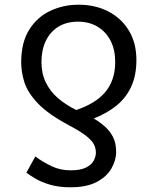

<svg xmlns="http://www.w3.org/2000/svg" viewBox="-20 -566 644 815"><path d="M313 -546Q385 -546 440.5 -517Q496 -488 527.5 -435.5Q559 -383 559 -311Q559 -247 537.5 -199.5Q516 -152 476 -119Q436 -86 378 -63Q402 -49 423.5 -30.5Q445 -12 459 14Q473 40 473 79Q473 114 453 149Q433 184 390.5 206.5Q348 229 279 229Q230 229 192.5 218Q155 207 130 192Q105 177 92 167L130 98Q162 122 199 139.5Q236 157 280 157Q322 157 345.5 145Q369 133 378 115.5Q387 98 387 82Q387 64 379 47.5Q371 31 346.5 11.5Q322 -8 273 -34Q185 -81 141.5 -126.5Q98 -172 84 -215.5Q70 -259 70 -301Q70 -386 104 -440Q138 -494 193.5 -520Q249 -546 313 -546ZM311 -474Q262 -474 227 -452Q192 -430 174 -391.5Q156 -353 156 -303Q156 -254 174.5 -216Q193 -178 226 -149.5Q259 -121 304 -99Q342 -112 372.5 -130Q403 -148 424.5 -172.5Q446 -197 457.5 -229.5Q469 -262 469 -303Q469 -355 449.5 -393Q430 -431 394.5 -452.5Q359 -474 311 -474Z"/></svg>

Font: Noto Sans Ambassadori
Style: Regular
Weight: 400
Designer: Monotype Design Team
Foundry: Monotype Imaging Inc.
Version: Version 2.013